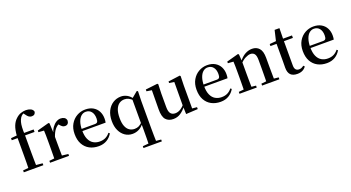

<svg xmlns="http://www.w3.org/2000/svg" viewBox="-63 -1653 5015 2741"><g transform="rotate(-20 2444.0 -282.5)"><path d="M35 0V-29L149 -40H215L332 -29V0ZM116 0Q118 -58 118.5 -116.5Q119 -175 119 -232V-489H30V-520L159 -532L119 -511V-520Q126 -615 149 -671.5Q172 -728 211 -763Q246 -796 285 -810Q324 -824 364 -824Q404 -824 435.5 -809.5Q467 -795 476 -763Q475 -741 460 -726.5Q445 -712 417 -712Q394 -712 374.5 -725Q355 -738 335 -768L309 -802V-811H353V-803Q327 -800 304.5 -785Q282 -770 269 -750Q252 -723 243 -690Q234 -657 231.5 -611.5Q229 -566 232 -503V-232Q232 -175 233 -116.5Q234 -58 235 0ZM176 -489V-527H376V-489Z M434 0V-29L543 -41H610L722 -29V0ZM510 0Q511 -25 511.5 -66.5Q512 -108 512.5 -153Q513 -198 513 -232V-301Q513 -352 512.5 -388.5Q512 -425 510 -461L427 -467V-492L606 -541L619 -532L626 -390V-389V-232Q626 -198 626.5 -153Q627 -108 627.5 -66.5Q628 -25 629 0ZM625 -320 597 -377H620Q635 -429 662 -466Q689 -503 722 -523Q755 -543 789 -543Q821 -543 844.5 -529.5Q868 -516 875 -485Q875 -456 860.5 -437.5Q846 -419 815 -419Q793 -419 776 -431Q759 -443 741 -465L718 -490L758 -486Q711 -467 679.5 -428Q648 -389 625 -320Z M1171 16Q1093 16 1032.5 -16Q972 -48 937.5 -110.5Q903 -173 903 -264Q903 -351 939.5 -413.5Q976 -476 1035.5 -509.5Q1095 -543 1163 -543Q1233 -543 1282 -514.5Q1331 -486 1356 -437.5Q1381 -389 1381 -328Q1381 -292 1375 -267H953V-300H1224Q1253 -300 1263.5 -316Q1274 -332 1274 -369Q1274 -434 1243.5 -472Q1213 -510 1159 -510Q1121 -510 1090 -484Q1059 -458 1040.5 -406Q1022 -354 1022 -277Q1022 -195 1045.5 -143Q1069 -91 1111 -66.5Q1153 -42 1206 -42Q1259 -42 1297 -61.5Q1335 -81 1363 -117L1380 -103Q1348 -47 1295 -15.5Q1242 16 1171 16Z M1759 259V231L1870 221H1932L2038 231V259ZM1685 16Q1622 16 1572.5 -17.5Q1523 -51 1494 -112Q1465 -173 1465 -257Q1465 -346 1497 -409.5Q1529 -473 1584 -508Q1639 -543 1707 -543Q1752 -543 1795.5 -520Q1839 -497 1872 -448L1878 -446L1864 -426Q1832 -459 1802 -473.5Q1772 -488 1739 -488Q1695 -488 1660.5 -464.5Q1626 -441 1605.5 -391Q1585 -341 1585 -259Q1585 -181 1605 -133Q1625 -85 1659 -63Q1693 -41 1736 -41Q1772 -41 1801.5 -55.5Q1831 -70 1862 -104L1875 -84H1867Q1831 -33 1785 -8.5Q1739 16 1685 16ZM1847 259Q1849 202 1849.5 143.5Q1850 85 1850 27V-72L1847 -83V-453V-456L1947 -539L1963 -531L1959 -381V27Q1959 85 1960 143.5Q1961 202 1963 259Z M2304 16Q2231 16 2190.5 -29.5Q2150 -75 2151 -187L2154 -492L2180 -472L2076 -488V-515L2258 -536L2269 -525L2264 -385V-181Q2264 -109 2288.5 -80.5Q2313 -52 2357 -52Q2401 -52 2441.5 -78.5Q2482 -105 2514 -149L2543 -103H2504Q2466 -51 2416.5 -17.5Q2367 16 2304 16ZM2497 11 2493 -111V-113L2495 -477L2420 -488V-512L2599 -536L2609 -525L2605 -385V-35L2677 -28V1Z M3023 16Q2945 16 2884.5 -16Q2824 -48 2789.5 -110.5Q2755 -173 2755 -264Q2755 -351 2791.5 -413.5Q2828 -476 2887.5 -509.5Q2947 -543 3015 -543Q3085 -543 3134 -514.5Q3183 -486 3208 -437.5Q3233 -389 3233 -328Q3233 -292 3227 -267H2805V-300H3076Q3105 -300 3115.5 -316Q3126 -332 3126 -369Q3126 -434 3095.5 -472Q3065 -510 3011 -510Q2973 -510 2942 -484Q2911 -458 2892.5 -406Q2874 -354 2874 -277Q2874 -195 2897.5 -143Q2921 -91 2963 -66.5Q3005 -42 3058 -42Q3111 -42 3149 -61.5Q3187 -81 3215 -117L3232 -103Q3200 -47 3147 -15.5Q3094 16 3023 16Z M3312 0V-29L3419 -40H3469L3574 -29V0ZM3388 0Q3389 -25 3389.5 -66.5Q3390 -108 3390.5 -153Q3391 -198 3391 -232V-301Q3391 -352 3390.5 -388.5Q3390 -425 3388 -461L3305 -467V-492L3484 -541L3497 -532L3504 -417V-415V-232Q3504 -198 3504.5 -153Q3505 -108 3505.5 -66.5Q3506 -25 3507 0ZM3655 0V-29L3761 -40H3811L3918 -29V0ZM3730 0Q3731 -25 3731.5 -66Q3732 -107 3732.5 -152Q3733 -197 3733 -232V-359Q3733 -427 3711.5 -454Q3690 -481 3650 -481Q3618 -481 3572.5 -458Q3527 -435 3478 -379L3471 -417H3485Q3540 -487 3592 -515Q3644 -543 3698 -543Q3765 -543 3805 -498Q3845 -453 3845 -353V-232Q3845 -197 3845.5 -152Q3846 -107 3846.5 -66Q3847 -25 3848 0Z M4109 -489V-527H4301V-489ZM4187 16Q4120 16 4086 -18.5Q4052 -53 4052 -126Q4052 -152 4052.5 -173Q4053 -194 4053 -223V-489H3960V-520L4074 -530L4055 -516L4095 -686H4168L4165 -511V-500V-121Q4165 -77 4182.5 -57Q4200 -37 4232 -37Q4253 -37 4269.5 -44Q4286 -51 4306 -65L4321 -48Q4300 -17 4267 -0.5Q4234 16 4187 16Z M4637 16Q4559 16 4498.5 -16Q4438 -48 4403.5 -110.5Q4369 -173 4369 -264Q4369 -351 4405.5 -413.5Q4442 -476 4501.5 -509.5Q4561 -543 4629 -543Q4699 -543 4748 -514.5Q4797 -486 4822 -437.5Q4847 -389 4847 -328Q4847 -292 4841 -267H4419V-300H4690Q4719 -300 4729.5 -316Q4740 -332 4740 -369Q4740 -434 4709.5 -472Q4679 -510 4625 -510Q4587 -510 4556 -484Q4525 -458 4506.5 -406Q4488 -354 4488 -277Q4488 -195 4511.5 -143Q4535 -91 4577 -66.5Q4619 -42 4672 -42Q4725 -42 4763 -61.5Q4801 -81 4829 -117L4846 -103Q4814 -47 4761 -15.5Q4708 16 4637 16Z"/></g></svg>

Font: Noto Serif KR ExtraLight SemiBold
Style: Regular
Weight: 600
Version: Version 2.002-H1;hotconv 1.1.0;makeotfexe 2.6.0